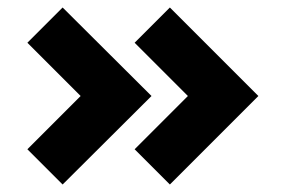

<svg xmlns="http://www.w3.org/2000/svg" viewBox="-20 -554 770 512"><path d="M147 -534 384 -298 147 -62 53 -156 195 -298 53 -440ZM433 -534 669 -298 433 -62 339 -156 481 -298 339 -440Z"/></svg>

Font: Unageo
Style: Bold
Weight: 700
Designer: Richard Sepsi
Foundry: Richard Sepsi
Version: Version 2.000